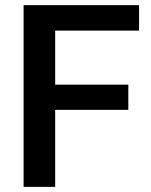

<svg xmlns="http://www.w3.org/2000/svg" viewBox="-20 -731 589 751"><path d="M481.9 -301.3V-399.9H195.8V-611.3H523.9V-710.9H72.3V0H195.8V-301.3Z"/></svg>

Font: Shabnam FD Medium
Style: Regular
Weight: 500
Foundry: DejaVu fonts team - Redesigned by Saber Rastikerdar - Based on Vazir font
Version: Version 5.00;October 20, 2019;FontCreator 12.0.0.2547 64-bit